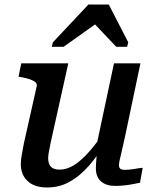

<svg xmlns="http://www.w3.org/2000/svg" viewBox="-20 -818 695 849"><path d="M204 -187Q199 -162 196 -146Q193 -130 193 -117Q193 -103 198 -91.5Q203 -80 214.5 -74Q226 -68 244 -68Q275 -68 306 -87Q337 -106 369.5 -142Q402 -178 438 -230L450 -191Q413 -131 373.5 -85.5Q334 -40 288.5 -14.5Q243 11 188 11Q132 11 102 -17.5Q72 -46 72 -92Q72 -112 76.5 -135Q81 -158 86 -186L142 -435Q145 -447 136.5 -454.5Q128 -462 112 -467.5Q96 -473 73 -477L62 -479L74 -538H282ZM532 -210Q524 -173 518 -148Q512 -123 509 -109Q506 -95 506 -88Q506 -77 512 -72Q518 -67 531 -67Q553 -67 574.5 -71Q596 -75 611 -76L599 -10Q584 -7 566 -3.5Q548 0 529 2Q510 4 489 4Q450 4 427 -15.5Q404 -35 404 -74Q404 -80 404.5 -92Q405 -104 406.5 -120Q408 -136 410 -154L401 -148L484 -538H601ZM461 -798H371L214 -631L209 -611H261L427 -729L372 -740L494 -611H542L547 -631Z"/></svg>

Font: Roboto Serif Medium
Style: Italic
Weight: 500
Italic angle: -10°
Designer: Greg Gazdowicz
Foundry: Commercial Type
Version: Version 1.008